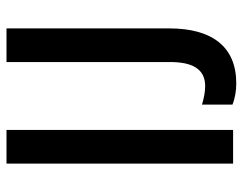

<svg xmlns="http://www.w3.org/2000/svg" viewBox="-100 -654 764 605"><g transform="rotate(-90 282.5 -352.0)"><path d="M69 0H175V-714H69ZM322 10C437 10 495 -66 495 -201V-714H389V-199C389 -131 369 -88 313 -88C295 -88 275 -92 255 -98V-2C274 6 299 10 322 10Z"/></g></svg>

Font: Kathrein 67 Medium Condensed
Style: Regular
Weight: 500
Width: 3
Designer: Lazydogs Typefoundry, based on Open Sans by Ascender Corporation
Foundry: Lazydogs Typefoundry
Version: Version 1.003;PS 001.003;hotconv 1.0.88;makeotf.lib2.5.64775